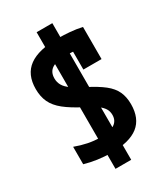

<svg xmlns="http://www.w3.org/2000/svg" viewBox="-225 -937 1001 1144"><g transform="rotate(-30 275.0 -365.0)"><path d="M221 105V-368H329V105ZM221 -368V-835H329V-368ZM248 10Q201 10 155 3.5Q109 -3 68 -15V-135Q111 -119 153 -110.5Q195 -102 237 -102Q302 -102 334 -122Q366 -142 366 -183Q366 -207 354.5 -226Q343 -245 316.5 -264.5Q290 -284 242 -307Q170 -344 127 -378.5Q84 -413 65.5 -452.5Q47 -492 47 -544Q47 -644 113 -692Q179 -740 314 -740Q352 -740 394 -736.5Q436 -733 476 -724V-503H351V-676L386 -622Q366 -625 345 -626.5Q324 -628 305 -628Q237 -628 206 -607.5Q175 -587 175 -543Q175 -517 187.5 -495Q200 -473 230 -452Q260 -431 310 -406Q379 -371 419.5 -339Q460 -307 477 -269.5Q494 -232 494 -183Q494 -85 433.5 -37.5Q373 10 248 10Z"/></g></svg>

Font: M PLUS Code Latin SemiExpanded SemiBold
Style: Regular
Weight: 600
Width: 6
Designer: Coji Morishita
Foundry: UNDERFOREST DESIGN
Version: Version 1.002; ttfautohint (v1.8.3)